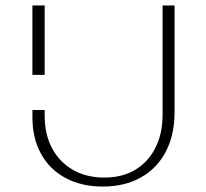

<svg xmlns="http://www.w3.org/2000/svg" viewBox="-20 -678 758 705"><path d="M144 -274V-253Q144 -185 171 -134Q198 -83 247.5 -54.5Q297 -26 363 -26Q429 -26 476.5 -54.5Q524 -83 550.5 -135Q577 -187 577 -257V-658H621V-266Q621 -183 589 -121.5Q557 -60 497.5 -26.5Q438 7 357 7Q280 7 221.5 -24Q163 -55 131 -112.5Q99 -170 99 -248V-274ZM99 -403V-658H144V-403Z"/></svg>

Font: Ysabeau ExtraLight
Style: Regular
Weight: 250
Designer: Christian Thalmann (Catharsis Fonts)
Version: Version 2.002